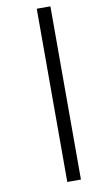

<svg xmlns="http://www.w3.org/2000/svg" viewBox="-102 -761 517 1025"><g transform="rotate(-10 156.0 -248.5)"><path d="M250 221V-718H176V221Z"/></g></svg>

Font: RazerF5
Style: Italic
Weight: 400
Foundry: Razer Inc.
Version: Version 2